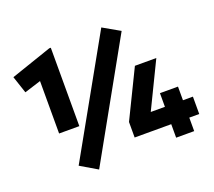

<svg xmlns="http://www.w3.org/2000/svg" viewBox="-124 -885 1192 1070"><g transform="rotate(-20 472.5 -350.0)"><path d="M150 -245V-556L52 -525L18 -627L261 -710H270V-245ZM755 0V-80H538V-172L676 -455H803L671 -183H755V-264H862V-183H921V-80H862V0ZM291 20 191 -39 573 -720 673 -663Z"/></g></svg>

Font: Geologica Black
Style: Regular
Weight: 900
Designer: Sindre Bremnes, Frode Helland
Foundry: Monokrom Skriftforlag AS
Version: Version 1.010;gftools[0.9.28]